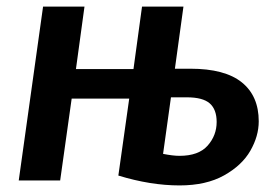

<svg xmlns="http://www.w3.org/2000/svg" viewBox="-20 -549 843 584"><path d="M767 -180Q767 -135 741.5 -90.5Q716 -46 661.5 -15.5Q607 15 526 15Q438 15 340 -15L373 -249H198L163 0H37L111 -529H237L211 -339H386L412 -529H538L512 -340H559Q664 -340 715.5 -298.5Q767 -257 767 -180ZM639 -178Q639 -216 618 -234.5Q597 -253 548 -253H500L476 -81Q506 -75 526 -75Q584 -75 611.5 -106Q639 -137 639 -178Z"/></svg>

Font: FiraGO Medium
Style: Italic
Weight: 500
Italic angle: -8°
Designer: bBox Type GmbH
Foundry: bBox Type GmbH
Version: Version 1.001